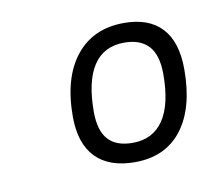

<svg xmlns="http://www.w3.org/2000/svg" viewBox="-44 -756 424 366"><g transform="rotate(-10 168.5 -573.5)"><path d="M191 -441Q141 -441 115 -468Q89 -495 89 -547Q89 -622 122.5 -664Q156 -706 216 -706Q264 -706 289 -679Q314 -652 314 -599Q314 -524 282 -482.5Q250 -441 191 -441ZM193 -478Q232 -478 252.5 -508Q273 -538 273 -597Q273 -634 257 -651.5Q241 -669 210 -669Q170 -669 150 -638.5Q130 -608 130 -549Q130 -513 145.5 -495.5Q161 -478 193 -478Z"/></g></svg>

Font: Asap Light
Style: Italic
Weight: 300
Italic angle: -6°
Designer: Pablo Cosgaya
Foundry: Omnibus-Type
Version: Version 3.001